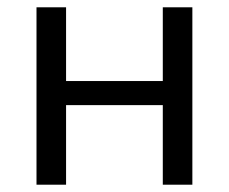

<svg xmlns="http://www.w3.org/2000/svg" viewBox="-20 -506 627 526"><path d="M80 0V-486H161V-284H426V-486H507V0H426V-218H161V0Z"/></svg>

Font: NunitoSans1
Style: Book
Weight: 400
Designer: Vernon Adams
Foundry: Vernon Adams
Version: Version 3.101;gftools[0.9.27]